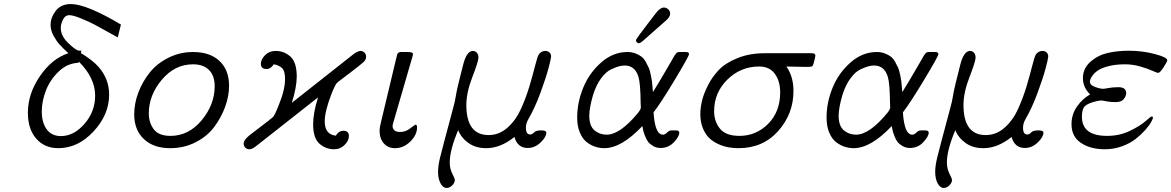

<svg xmlns="http://www.w3.org/2000/svg" viewBox="-20 -718 5723 938"><path d="M116.2 -167Q116.2 -259.8 175 -345.9Q233.9 -432.1 314 -458Q286.1 -483.9 271 -500.5Q255.9 -517.1 241.5 -543.5Q227.1 -569.8 227.1 -596.2Q227.1 -632.3 252.4 -665.3Q277.8 -698.2 326.2 -698.2Q402.3 -698.2 570.8 -598.1L555.2 -535.2Q554.2 -535.2 512.2 -559.1Q470.2 -583 441.7 -597.9Q413.1 -612.8 375 -628.4Q336.9 -644 317.9 -644Q298.8 -644 287.8 -622.6Q276.9 -601.1 276.9 -581.1Q276.9 -543.9 310.5 -510.5Q344.2 -477.1 361.8 -471.2Q363.8 -470.2 377.9 -470.2L375 -459Q432.1 -423.8 459 -394Q513.2 -334 513.2 -255.9Q513.2 -157.7 437 -75.9Q360.8 5.9 265.1 5.9Q197.3 5.9 156.7 -41Q116.2 -87.9 116.2 -167ZM184.1 -172.9Q184.1 -119.6 208 -86.4Q231.9 -53.2 277.8 -53.2Q340.8 -53.2 392.8 -113Q444.8 -172.9 444.8 -251Q444.8 -336.9 366.2 -416H365.2L362.8 -411.1Q309.6 -409.2 267.3 -369.1Q225.1 -329.1 204.6 -276.4Q184.1 -223.6 184.1 -172.9Z M635.7 -159.2Q635.7 -212.4 655.8 -265.6Q675.8 -318.8 711.4 -363.5Q747.1 -408.2 803 -436Q858.9 -463.9 923.8 -463.9Q1005.9 -463.9 1052.5 -419.9Q1099.1 -376 1099.1 -298.8Q1099.1 -249 1080.1 -196.5Q1061 -144 1026.6 -97.9Q992.2 -51.8 935.5 -22.9Q878.9 5.9 811 5.9Q730 5.9 682.9 -38.6Q635.7 -83 635.7 -159.2ZM707 -164.1Q707 -119.1 731 -86.7Q754.9 -54.2 813 -54.2Q901.9 -54.2 965.3 -130.6Q1028.8 -207 1028.8 -296.9Q1028.8 -347.7 1001.5 -375.7Q974.1 -403.8 922.9 -403.8Q834 -403.8 770.5 -328.4Q707 -252.9 707 -164.1Z M1170.4 -17.1Q1170.4 -33.2 1197.8 -56.2Q1201.7 -59.1 1292.5 -128.9Q1294.4 -130.9 1299.6 -135Q1304.7 -139.2 1306.2 -140.1Q1307.6 -141.1 1311 -144Q1314.5 -147 1315.4 -148.4Q1316.4 -149.9 1319.1 -154.1Q1321.8 -158.2 1323.2 -161.1Q1324.7 -164.1 1327.6 -170.4Q1330.6 -176.8 1333 -182.9Q1335.4 -189 1339.8 -199.2Q1373 -279.3 1372.6 -333Q1372.6 -372.1 1357.2 -386Q1341.8 -399.9 1317.4 -403.8Q1303.2 -380.9 1281.7 -380.9Q1254.9 -380.9 1254.4 -405.8Q1254.4 -427.7 1274.9 -448.5Q1295.4 -469.2 1326.7 -469.2Q1367.7 -469.2 1398.7 -441.7Q1429.7 -414.1 1429.7 -344.2Q1429.7 -292.5 1405.8 -215.8L1710.4 -456.1Q1729.5 -469.2 1741.7 -469.2H1742.7Q1753.9 -468.3 1761.2 -460.2Q1768.6 -452.1 1768.6 -440.9Q1768.6 -426.8 1756.6 -415.3Q1744.6 -403.8 1689.5 -361.8Q1663.6 -341.8 1646.5 -329.1Q1642.6 -326.2 1637.2 -322Q1631.8 -317.9 1630.1 -316.4Q1628.4 -314.9 1625 -311.5Q1621.6 -308.1 1620.1 -304.9Q1618.7 -301.8 1615.2 -294.9Q1611.8 -288.1 1608.2 -280.5Q1604.5 -272.9 1599.6 -259.8Q1566.4 -173.8 1566.4 -125Q1566.4 -61 1620.6 -55.2Q1634.8 -79.1 1657.7 -79.1Q1684.6 -79.1 1684.6 -53.2Q1684.6 -31.2 1663.6 -10Q1642.6 11.2 1611.8 11.2Q1571.8 11.2 1540.8 -15.9Q1509.8 -43 1509.8 -110.8Q1509.8 -166 1533.7 -242.2L1228.5 -2Q1211.4 11.2 1198.7 11.2Q1186.5 11.2 1178.5 3.2Q1170.4 -4.9 1170.4 -17.1Z M1834.5 -79.1Q1834.5 -96.2 1842.8 -127.9L1915.5 -432.1Q1916.5 -434.1 1917.5 -439Q1918.5 -443.8 1918.9 -446Q1919.4 -448.2 1920.4 -451.7Q1921.4 -455.1 1922.4 -456.1Q1923.3 -457 1925 -459Q1926.8 -460.9 1928.7 -461.9Q1930.7 -462.9 1933.1 -463.4Q1935.5 -463.9 1939.5 -463.9H1972.7Q1997.6 -463.9 1997.6 -454.1Q1997.6 -449.2 1994.6 -439.9L1902.3 -122.1Q1895.5 -102.1 1899.4 -92.8Q1906.2 -72.8 1935.5 -73.2Q1961.4 -73.2 1984.4 -91.1Q2007.3 -108.9 2009.8 -108.9Q2017.6 -108.9 2017.6 -96.2Q2017.6 -59.1 1984.6 -26.6Q1951.7 5.9 1909.7 5.9Q1875.5 5.9 1855 -17.6Q1834.5 -41 1834.5 -79.1Z M2120.1 121.1Q2120.1 92.3 2130.1 51Q2140.1 9.8 2190.9 -179.2Q2204.1 -226.1 2207.5 -252.4Q2210.9 -278.8 2242.2 -399.9Q2259.3 -468.8 2290 -469.2Q2302.2 -469.2 2309.8 -460.2Q2317.4 -451.2 2317.4 -437Q2317.4 -418 2287.8 -342Q2258.3 -266.1 2258.3 -205.1Q2258.3 -58.1 2367.2 -58.1Q2418.9 -58.1 2460 -95Q2501 -131.8 2525.6 -187Q2550.3 -242.2 2566.7 -297.1Q2583 -352.1 2594.5 -397.9Q2606 -443.8 2612.3 -452.1Q2624.5 -469.2 2645 -469.2Q2656.2 -469.2 2664.3 -461.7Q2672.4 -454.1 2672.4 -441.9Q2672.4 -433.1 2660.2 -386.5Q2647.9 -339.8 2620.6 -265.4Q2593.3 -190.9 2560.1 -133.8Q2548.8 -113.8 2549.3 -92.8Q2549.3 -60.5 2571.3 -61Q2580.1 -61 2589.1 -71Q2598.1 -81.1 2624 -81.1Q2648.9 -81.1 2648.9 -69.8Q2648.9 -48.8 2621.1 -22Q2593.3 4.9 2558.1 4.9Q2508.3 4.9 2493.2 -48.8Q2424.3 6.3 2355 5.9Q2305.2 5.9 2269.8 -18.6Q2234.4 -43 2218.3 -82Q2177.2 15.1 2177.2 75.2Q2177.2 106 2189.7 130.4Q2202.1 154.8 2202.1 161.1Q2202.1 175.3 2189.2 187.7Q2176.3 200.2 2162.1 200.2Q2144 200.2 2132.1 177.7Q2120.1 155.3 2120.1 121.1Z M2799.8 -144Q2799.8 -217.3 2829.3 -289.6Q2858.9 -361.8 2917 -412.8Q2975.1 -463.9 3044.9 -463.9Q3066.9 -463.9 3084.5 -457Q3102.1 -450.2 3114 -441.2Q3126 -432.1 3135.5 -414.6Q3145 -397 3149.9 -386Q3154.8 -375 3159.4 -352.1Q3164.1 -329.1 3165 -321Q3166 -313 3168 -290L3169.9 -268.1Q3187 -294.9 3201.9 -320.6Q3216.8 -346.2 3226.8 -363Q3236.8 -379.9 3245.8 -395.5Q3254.9 -411.1 3260.5 -420.7Q3266.1 -430.2 3270.5 -438.5Q3274.9 -446.8 3278.6 -450.9Q3282.2 -455.1 3284.2 -458Q3286.1 -460.9 3289.1 -461.9Q3292 -462.9 3293.9 -463.4Q3295.9 -463.9 3300.8 -463.9H3330.1Q3346.2 -463.9 3346.2 -453.9Q3346.2 -443.8 3277.6 -329.8Q3209 -215.8 3172.9 -168.9Q3179.7 -60.1 3218.8 -60.1Q3228.5 -60.1 3238.3 -70.1Q3248 -80.1 3259.8 -81.1H3280.8Q3298.8 -81.1 3298.8 -69.8Q3298.8 -51.8 3272.5 -23.4Q3246.1 4.9 3207 4.9Q3187 4.9 3170.9 -4.6Q3154.8 -14.2 3146.5 -24.7Q3138.2 -35.2 3131.1 -54.2Q3124 -73.2 3122.6 -80.1Q3121.1 -86.9 3118.2 -102.1Q3016.1 5.9 2932.1 5.9Q2910.2 5.9 2888.7 -1Q2867.2 -7.8 2846.7 -23.4Q2826.2 -39.1 2813 -70.1Q2799.8 -101.1 2799.8 -144ZM2858.9 -152.8Q2858.9 -103 2884 -81.5Q2909.2 -60.1 2943.8 -60.1Q3009.8 -60.1 3098.1 -168Q3111.3 -185.1 3110.8 -193.8Q3110.8 -195.8 3110.4 -202.4Q3109.9 -209 3109.9 -213.9Q3108.9 -311 3099.1 -342.8Q3082 -397.9 3032.2 -397.9Q3020 -397.9 3005.6 -394.5Q2991.2 -391.1 2965.6 -379.2Q2939.9 -367.2 2916 -334.5Q2892.1 -301.8 2877 -252.9Q2858.9 -189.9 2858.9 -152.8ZM3086.9 -521Q3086.9 -527.8 3146 -604Q3169.9 -634.8 3185.1 -654.8Q3205.1 -680.7 3223.1 -681.2Q3235.4 -681.2 3244.6 -672.6Q3253.9 -664.1 3253.9 -650.9Q3253.9 -634.8 3231.9 -616.2Q3135.7 -531.2 3121.8 -519Q3107.9 -506.8 3101.1 -506.8Q3095.2 -506.8 3091.1 -511.5Q3086.9 -516.1 3086.9 -521Z M3401.4 -161.1Q3401.4 -189 3408.9 -222.9Q3416.5 -256.8 3438 -299.8Q3459.5 -342.8 3492.4 -377Q3525.4 -411.1 3584 -434.6Q3642.6 -458 3716.8 -458H3945.8Q3963.9 -458 3963.4 -445.8Q3963.4 -440.9 3954.6 -407.2Q3951.7 -396 3946.5 -393.6Q3941.4 -391.1 3918.5 -391.1Q3917.5 -391.1 3821.8 -393.1Q3856.9 -343.3 3856.4 -272.9Q3856.4 -162.1 3782 -78.1Q3707.5 5.9 3587.4 5.9Q3562.5 5.9 3538.1 1.5Q3513.7 -2.9 3488.5 -14.4Q3463.4 -25.9 3444.6 -43.9Q3425.8 -62 3413.6 -92Q3401.4 -122.1 3401.4 -161.1ZM3468.8 -174.8Q3468.8 -125 3497.1 -89.6Q3525.4 -54.2 3592.8 -54.2Q3673.8 -54.2 3732.7 -113Q3791.5 -171.9 3791.5 -267.1Q3791.5 -321.3 3765.6 -357.2Q3739.7 -393.1 3688.5 -393.1Q3598.6 -393.1 3533.7 -329.3Q3468.8 -265.6 3468.8 -174.8Z M4018.1 -144Q4018.1 -217.3 4047.6 -289.6Q4077.1 -361.8 4135.3 -412.8Q4193.4 -463.9 4263.2 -463.9Q4285.2 -463.9 4302.7 -457Q4320.3 -450.2 4332.3 -441.2Q4344.2 -432.1 4353.8 -414.6Q4363.3 -397 4368.2 -386Q4373 -375 4377.7 -352.1Q4382.3 -329.1 4383.3 -321Q4384.3 -313 4386.2 -290L4388.2 -268.1Q4405.3 -294.9 4420.2 -320.6Q4435.1 -346.2 4445.1 -363Q4455.1 -379.9 4464.1 -395.5Q4473.1 -411.1 4478.8 -420.7Q4484.4 -430.2 4488.8 -438.5Q4493.2 -446.8 4496.8 -450.9Q4500.5 -455.1 4502.4 -458Q4504.4 -460.9 4507.3 -461.9Q4510.3 -462.9 4512.2 -463.4Q4514.2 -463.9 4519 -463.9H4548.3Q4564.5 -463.9 4564.5 -453.9Q4564.5 -443.8 4495.8 -329.8Q4427.2 -215.8 4391.1 -168.9Q4397.9 -60.1 4437 -60.1Q4446.8 -60.1 4456.5 -70.1Q4466.3 -80.1 4478 -81.1H4499Q4517.1 -81.1 4517.1 -69.8Q4517.1 -51.8 4490.7 -23.4Q4464.4 4.9 4425.3 4.9Q4405.3 4.9 4389.2 -4.6Q4373 -14.2 4364.7 -24.7Q4356.4 -35.2 4349.4 -54.2Q4342.3 -73.2 4340.8 -80.1Q4339.4 -86.9 4336.4 -102.1Q4234.4 5.9 4150.4 5.9Q4128.4 5.9 4106.9 -1Q4085.4 -7.8 4064.9 -23.4Q4044.4 -39.1 4031.2 -70.1Q4018.1 -101.1 4018.1 -144ZM4077.1 -152.8Q4077.1 -103 4102.3 -81.5Q4127.4 -60.1 4162.1 -60.1Q4228 -60.1 4316.4 -168Q4329.6 -185.1 4329.1 -193.8Q4329.1 -195.8 4328.6 -202.4Q4328.1 -209 4328.1 -213.9Q4327.1 -311 4317.4 -342.8Q4300.3 -397.9 4250.5 -397.9Q4238.3 -397.9 4223.9 -394.5Q4209.5 -391.1 4183.8 -379.2Q4158.2 -367.2 4134.3 -334.5Q4110.4 -301.8 4095.2 -252.9Q4077.1 -189.9 4077.1 -152.8Z M4548.8 121.1Q4548.8 92.3 4558.8 51Q4568.8 9.8 4619.6 -179.2Q4632.8 -226.1 4636.2 -252.4Q4639.6 -278.8 4670.9 -399.9Q4688 -468.8 4718.8 -469.2Q4731 -469.2 4738.5 -460.2Q4746.1 -451.2 4746.1 -437Q4746.1 -418 4716.6 -342Q4687 -266.1 4687 -205.1Q4687 -58.1 4795.9 -58.1Q4847.7 -58.1 4888.7 -95Q4929.7 -131.8 4954.3 -187Q4979 -242.2 4995.4 -297.1Q5011.7 -352.1 5023.2 -397.9Q5034.7 -443.8 5041 -452.1Q5053.2 -469.2 5073.7 -469.2Q5085 -469.2 5093 -461.7Q5101.1 -454.1 5101.1 -441.9Q5101.1 -433.1 5088.9 -386.5Q5076.7 -339.8 5049.3 -265.4Q5022 -190.9 4988.8 -133.8Q4977.5 -113.8 4978 -92.8Q4978 -60.5 5000 -61Q5008.8 -61 5017.8 -71Q5026.9 -81.1 5052.7 -81.1Q5077.6 -81.1 5077.6 -69.8Q5077.6 -48.8 5049.8 -22Q5022 4.9 4986.8 4.9Q4937 4.9 4921.9 -48.8Q4853 6.3 4783.7 5.9Q4733.9 5.9 4698.5 -18.6Q4663.1 -43 4647 -82Q4606 15.1 4606 75.2Q4606 106 4618.4 130.4Q4630.9 154.8 4630.9 161.1Q4630.9 175.3 4617.9 187.7Q4605 200.2 4590.8 200.2Q4572.8 200.2 4560.8 177.7Q4548.8 155.3 4548.8 121.1Z M5214.8 -110.8Q5214.8 -159.7 5241.7 -197.8Q5268.6 -235.8 5305.7 -256.8Q5270.5 -291 5270.5 -335.9Q5270.5 -383.8 5307.1 -416Q5343.8 -448.2 5391.1 -459.2Q5438.5 -470.2 5494.6 -470.2Q5560.5 -470.2 5621.6 -454.1Q5682.6 -438 5682.6 -423.8Q5682.6 -417 5664.6 -389.4Q5646.5 -361.8 5637.7 -361.8Q5632.8 -361.8 5609.9 -372.3Q5586.9 -382.8 5550.3 -393.3Q5513.7 -403.8 5476.6 -403.8Q5433.6 -403.8 5400.6 -396Q5367.7 -388.2 5350.1 -377.7Q5332.5 -367.2 5321.5 -354Q5310.5 -340.8 5307.6 -332.5Q5304.7 -324.2 5304.7 -318.8Q5304.7 -302.7 5329.1 -293.5Q5353.5 -284.2 5370.6 -284.2Q5375.5 -284.2 5396 -288.1Q5416.5 -292 5444.8 -292Q5481.9 -292 5481.9 -262.2Q5481.9 -249 5470.2 -234.1Q5458.5 -219.2 5430.7 -219.2Q5403.8 -219.2 5384.8 -223.1Q5365.7 -227.1 5360.8 -227.1Q5351.1 -227.1 5334.5 -223.1Q5294.4 -213.4 5280 -199.2Q5265.6 -185.1 5265.6 -147.9Q5265.6 -53.7 5389.6 -54.2Q5448.7 -54.2 5498.8 -78.1Q5548.8 -102.1 5575.7 -125.5Q5602.5 -148.9 5605.5 -148.9Q5612.3 -148.9 5612.8 -143.1Q5612.8 -138.2 5603.8 -121.6Q5594.7 -105 5574.7 -82.5Q5554.7 -60.1 5528.1 -39.1Q5501.5 -18.1 5461.7 -3.4Q5421.9 11.2 5377.9 11.2Q5307.1 11.2 5261 -19.8Q5214.8 -50.8 5214.8 -110.8Z"/></svg>

Font: CMU Concrete
Style: Italic
Weight: 500
Italic angle: -14.04°
Version: Version 0.7.0